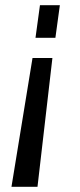

<svg xmlns="http://www.w3.org/2000/svg" viewBox="-20 -560 309 740"><path d="M24.2 160 105.3 -336.4H182L124.5 160ZM116.8 -414.2 134 -540H210.7L193.5 -414.2Z"/></svg>

Font: Pathway Extreme 8pt Thin
Style: Italic
Weight: 100
Italic angle: -8°
Designer: Eduardo Rodriguez Tunni
Foundry: Eduardo Rodriguez Tunni
Version: Version 1.000